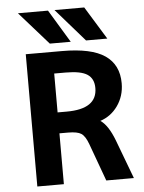

<svg xmlns="http://www.w3.org/2000/svg" viewBox="-62 -1011 796 1062"><g transform="rotate(-5 335.5 -480.0)"><path d="M249 -280.3V2H101.6V-732.4H302.7Q465.8 -732.4 541 -680.7Q616.2 -628.9 616.2 -526.4Q616.2 -455.1 577.1 -400.4Q540 -348.6 480.5 -329.1Q523.4 -300.8 556.6 -213.9L637.7 2H484.4L408.2 -207Q391.6 -252 370.1 -266.1Q348.6 -280.3 296.9 -280.3ZM312.5 -612.3H249V-396.5H299.8Q468.8 -396.5 468.8 -512.7Q468.8 -564.5 433.1 -588.4Q397.5 -612.3 312.5 -612.3ZM446.3 -961.9 558.6 -779.3H440.4L281.2 -961.9ZM245.1 -961.9 355.5 -779.3H239.3L78.1 -961.9Z"/></g></svg>

Font: Nasu
Style: Bold
Weight: 700
Designer: Ryoko NISHIZUKA (kana &amp; ideographs); Paul D. Hunt (Latin, Greek &amp; Cyrillic); Wenlong ZHANG (bopomofo); Sandoll C
Version: Version 2014.1215